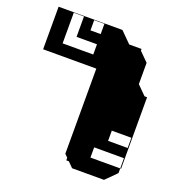

<svg xmlns="http://www.w3.org/2000/svg" viewBox="-120 -649 785 848"><g transform="rotate(20 272.0 -225.0)"><path d="M420 -116V-68H512V-116ZM228 -500V-548H180V-500ZM132 -548H84V-404H228V-452H132ZM312 100 288 76H276V64L262 50V-350H12V-550H312L362 -500H420V-492L462 -450V-350L504 -308H516V28H512V-20H372V28H512V50L462 100ZM445 -213H317V-221H309V-229H301V-309H309V-321H333V-325H349V-321H365V-325H381V-321H413V-325H461V-309H459V-293H461V-277H459V-261H461V-245H459V-221H445Z"/></g></svg>

Font: Rubik Broken Fax
Style: Regular
Weight: 400
Designer: Hubert and Fischer, NaN
Foundry: Hubert and Fischer, NaN
Version: Version 2.201